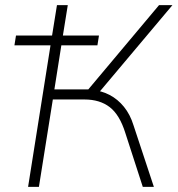

<svg xmlns="http://www.w3.org/2000/svg" viewBox="-20 -725 689 745"><path d="M89 0 176 -549H36L42 -587H182L201 -705H243L224 -587H364L358 -549H218L191 -378H327L310 -363L597 -705H649L358 -359L337 -376Q374 -373 405.5 -356.5Q437 -340 461 -310.5Q485 -281 498 -239L577 0H534L466 -210Q444 -280 405.5 -309.5Q367 -339 308 -339H185L131 0Z"/></svg>

Font: Nunito Sans 12pt ExtraLight
Style: Italic
Weight: 200
Italic angle: -9°
Designer: Vernon Adams
Foundry: Vernon Adams
Version: Version 3.101;gftools[0.9.27]